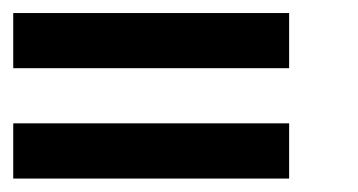

<svg xmlns="http://www.w3.org/2000/svg" viewBox="-20 -603 540 290"><path d="M0 -333.3V-416.7H416.7V-333.3ZM0 -500V-583.3H416.7V-500Z"/></svg>

Font: Galmuri11 Regular
Style: Regular
Weight: 400
Designer: Minseo Lee (Quiple)
Version: Version 2.356;hotconv 1.1.0;makeotfexe 2.6.0 DEVELOPMENT